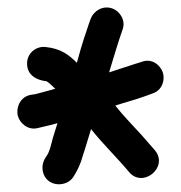

<svg xmlns="http://www.w3.org/2000/svg" viewBox="-20 -600 477 507"><path d="M78.6 -261.6 91.4 -264.6C104.8 -267.5 116.6 -270.7 131.8 -274.8C127.3 -260.8 123.2 -247.6 119.9 -236.8C113.5 -212.1 110.4 -199.1 104 -189.6C101.2 -185.1 88.8 -170.2 92.9 -148.4C101.1 -105 157.2 -103.9 174.5 -134.2C181 -144.6 187.2 -155.5 193.6 -172.7C202.7 -200 210.8 -227.8 220.4 -259C252.1 -219.4 290.3 -182.2 319.3 -147.6C355.6 -100.4 426.6 -158.1 389.1 -203.1C364.7 -231.6 343.7 -255.1 316.2 -284.2C304.8 -296.3 295.7 -307.5 284.4 -321.2C309.6 -329.6 339.1 -337.1 364.6 -346.5L382.8 -353.2C409.7 -362 416 -390.2 409.9 -408.8C403.9 -426.8 382.1 -447.6 353.5 -436.5L335.3 -430.8C313.2 -423.4 293.1 -417.1 268.1 -408.9C279.8 -447.1 291.2 -486.9 303.5 -521.4C313 -546.7 295.8 -570 278.6 -576.9C251.6 -587.7 227 -570.5 219.5 -550.6L214.4 -536.2L201.2 -496.8C195.7 -479.5 190.6 -462.1 185.9 -444.6C184.9 -441.1 184.3 -439 183 -434.2C162 -454.9 140.9 -471.8 100.8 -475.8C76.5 -478.9 53.1 -460.9 51.6 -435.6C48.6 -388.7 101.9 -385.7 103.2 -385.3C109.4 -381.2 117.7 -374.1 125.9 -365.6C108.8 -361 90.3 -355.6 74 -351.5L62.2 -349.7C32.3 -345.1 21.6 -314.1 27.3 -293.5C32.4 -275.2 53 -255.7 78.6 -261.6Z"/></svg>

Font: Just Breathe
Style: Bd
Weight: 400
Foundry: Cannot Into Space Fonts
Version: Version 0.72